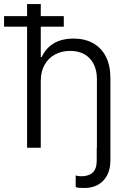

<svg xmlns="http://www.w3.org/2000/svg" viewBox="-62 -727 635 945"><path d="M415 0V-337.9Q415 -380.9 398.9 -412.1Q382.8 -443.4 353.3 -460Q323.7 -476.6 283.2 -476.6Q241.2 -476.6 208.5 -458.7Q175.8 -440.9 157.2 -407.5Q138.7 -374 138.7 -329.1V0H71.3V-595.7H-42V-647.5H71.3V-707H138.7V-647.5H252V-595.7H138.7V-446.3H143.6Q163.1 -489.7 202.4 -513.4Q241.7 -537.1 300.8 -537.1Q355 -537.1 395.8 -514.6Q436.5 -492.2 459 -448.5Q481.4 -404.8 481.4 -342.8V62.5Q481.4 105.5 465.1 136Q448.7 166.5 420.2 182.4Q391.6 198.2 354.5 198.2Q337.9 198.2 327.9 197.5Q317.9 196.8 310.5 193.4V136.7Q324.2 140.6 337.9 140.6Q374.5 140.6 394.3 122.3Q414.1 104 414.1 62.5V0Z"/></svg>

Font: Pretendard Light
Style: Regular
Weight: 300
Designer: Base glyphs from Inter by Rasmus Andersson; Hangeul glyphs from Noto Sans CJK(Source Han Sans) by Jang Soo-young and Kan
Foundry: Kil Hyung-jin
Version: Version 1.309